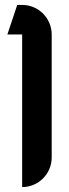

<svg xmlns="http://www.w3.org/2000/svg" viewBox="-20 -540 280 780"><path d="M50 -520 10 -400H70V220C136.2 220 190 166.2 190 100V-400C190 -466.2 136.2 -520 70 -520Z"/></svg>

Font: Abibas
Style: Medium
Weight: 500
Version: Version 0.3